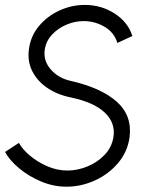

<svg xmlns="http://www.w3.org/2000/svg" viewBox="-43 -726 608 760"><path d="M220 13Q168.5 13 119.2 -7.8Q70 -28.5 32.2 -60.2Q-5.5 -92 -23 -124.5L32 -160.5Q44.5 -136.5 74 -111.2Q103.5 -86 142.8 -68.5Q182 -51 224 -51Q263.5 -51 302.8 -67Q342 -83 370.5 -112.5Q399 -142 406 -183Q415 -239 372 -280Q329 -321 238.5 -340Q184 -351 144.2 -378Q104.5 -405 84.8 -444.2Q65 -483.5 71.5 -531.5Q78.5 -584 111.5 -623.2Q144.5 -662.5 192.5 -684.5Q240.5 -706.5 292.5 -706.5Q358 -706.5 410.8 -672.5Q463.5 -638.5 481 -583.5L421.5 -556Q409.5 -597 371.2 -619.8Q333 -642.5 288 -642.5Q253.5 -642.5 220.2 -628.5Q187 -614.5 163.5 -589.5Q140 -564.5 134.5 -531.5Q127 -487.5 157.2 -452Q187.5 -416.5 238 -405.5Q356.5 -378.5 418.5 -324Q480.5 -269.5 470 -183.5Q462 -125 424.5 -80.8Q387 -36.5 332.8 -11.8Q278.5 13 220 13Z"/></svg>

Font: Urbanist Light
Style: Italic
Weight: 300
Italic angle: -8°
Designer: Corey Hu
Foundry: Corey Hu
Version: Version 1.330; ttfautohint (v1.8.4.7-5d5b)